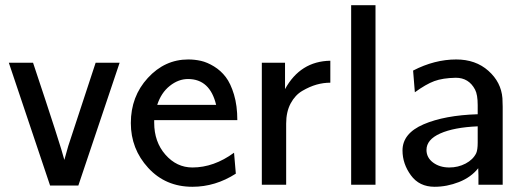

<svg xmlns="http://www.w3.org/2000/svg" viewBox="-20 -715 2030 743"><path d="M14.2 -472.2H107.9Q216.8 -146 229 -96.2L244.1 -149.9L350.1 -472.2H442.9L283.2 2.9H173.8Z M486.3 -238.8Q486.3 -341.8 552 -413.3Q617.7 -484.9 708.5 -484.9Q733.4 -484.9 757.6 -479.5Q781.7 -474.1 808.1 -458Q834.5 -441.9 853.5 -417Q872.6 -392.1 885.5 -349.1Q898.4 -306.2 898.4 -250H576.7V-240.2Q576.7 -166 620.1 -116.5Q663.6 -66.9 724.6 -66.9Q807.6 -66.9 885.7 -124L892.6 -43Q813.5 7.8 724.6 7.8Q620.6 7.8 553.5 -65.4Q486.3 -138.7 486.3 -238.8ZM588.4 -309.1H816.4Q792.5 -409.2 707.5 -409.2Q670.4 -409.2 637 -382.6Q603.5 -356 588.4 -309.1Z M993.2 0V-472.2H1083V-370.1Q1142.1 -478 1258.3 -480V-395Q1231.4 -395 1204.8 -387.5Q1178.2 -379.9 1150.1 -363.5Q1122.1 -347.2 1104.7 -314.7Q1087.4 -282.2 1087.4 -236.8V0Z M1338.9 0V-694.8H1433.1V0Z M1537.6 -132.8Q1537.6 -198.7 1619.1 -233.9Q1700.7 -269 1828.6 -272.9V-308.1Q1828.6 -349.1 1818.4 -368.2Q1794.4 -414.1 1743.7 -414.1Q1692.9 -413.1 1660.6 -401.1Q1628.4 -389.2 1585.4 -357.9L1578.6 -441.9Q1661.6 -484.9 1745.6 -484.9Q1820.8 -484.9 1870.1 -440.9Q1919.4 -397 1924.3 -335L1925.3 -301.8V0H1831.5V-36.1L1830.6 -64Q1802.7 -28.8 1756.1 -10.5Q1709.5 7.8 1661.6 7.8Q1602.5 7.8 1570.1 -36.6Q1537.6 -81.1 1537.6 -132.8ZM1630.4 -134.8Q1630.4 -105 1656 -85.9Q1681.6 -66.9 1718.8 -66.9Q1752.9 -66.9 1781.7 -82Q1810.5 -97.2 1822.8 -122.1Q1828.6 -135.3 1828.6 -163.1V-226.1Q1736.8 -222.2 1683.6 -198.5Q1630.4 -174.8 1630.4 -134.8Z"/></svg>

Font: CMU Bright
Style: SemiBold
Weight: 600
Version: Version 0.7.0